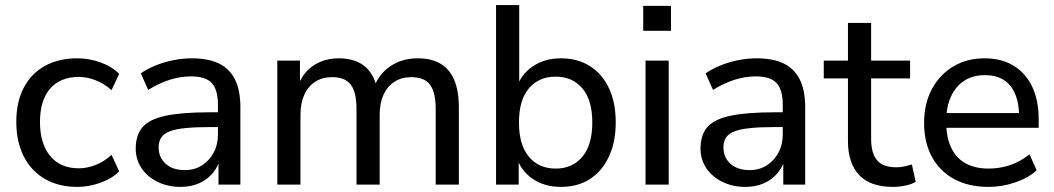

<svg xmlns="http://www.w3.org/2000/svg" viewBox="-20 -725 4139 754"><path d="M284 9Q210 9 156 -22.5Q102 -54 73 -111.5Q44 -169 44 -247Q44 -324 73 -380Q102 -436 156 -466Q210 -496 284 -496Q330 -496 374.5 -480Q419 -464 448 -435L418 -371Q389 -397 355 -410Q321 -423 290 -423Q217 -423 177 -377Q137 -331 137 -246Q137 -161 177 -112.5Q217 -64 290 -64Q321 -64 355 -77Q389 -90 418 -117L448 -52Q419 -23 373.5 -7Q328 9 284 9Z M689 9Q639 9 598.5 -11Q558 -31 535.5 -65Q513 -99 513 -141Q513 -195 540 -226Q567 -257 631 -270.5Q695 -284 803 -284H850V-226H805Q747 -226 708 -222Q669 -218 646 -209Q623 -200 613 -184.5Q603 -169 603 -146Q603 -107 630.5 -82Q658 -57 706 -57Q744 -57 773 -75.5Q802 -94 819 -125.5Q836 -157 836 -198V-313Q836 -372 812 -398.5Q788 -425 731 -425Q689 -425 647.5 -412Q606 -399 562 -372L533 -437Q559 -455 592.5 -468.5Q626 -482 662.5 -489Q699 -496 733 -496Q798 -496 840 -475.5Q882 -455 903 -412.5Q924 -370 924 -304V0H838V-111H847Q839 -74 817 -47Q795 -20 762.5 -5.5Q730 9 689 9Z M1069 0V-487H1158V-381H1147Q1160 -418 1183 -443.5Q1206 -469 1238.5 -482.5Q1271 -496 1310 -496Q1372 -496 1410 -466.5Q1448 -437 1461 -377H1447Q1465 -432 1511.5 -464Q1558 -496 1620 -496Q1675 -496 1710.5 -474.5Q1746 -453 1764 -410.5Q1782 -368 1782 -302V0H1691V-298Q1691 -362 1669 -392Q1647 -422 1595 -422Q1557 -422 1529 -404Q1501 -386 1486 -353Q1471 -320 1471 -274V0H1380V-298Q1380 -362 1358 -392Q1336 -422 1284 -422Q1246 -422 1218 -404Q1190 -386 1175 -353Q1160 -320 1160 -274V0Z M2183 9Q2117 9 2070 -24Q2023 -57 2007 -113H2017V0H1928V-705H2019V-377H2008Q2024 -431 2071 -463.5Q2118 -496 2183 -496Q2248 -496 2296.5 -465.5Q2345 -435 2371.5 -378.5Q2398 -322 2398 -244Q2398 -167 2371 -109.5Q2344 -52 2296 -21.5Q2248 9 2183 9ZM2162 -63Q2228 -63 2267 -109.5Q2306 -156 2306 -244Q2306 -332 2267 -378Q2228 -424 2162 -424Q2096 -424 2057 -378Q2018 -332 2018 -244Q2018 -156 2057 -109.5Q2096 -63 2162 -63Z M2506 -604V-702H2615V-604ZM2515 0V-487H2606V0Z M2907 9Q2857 9 2816.5 -11Q2776 -31 2753.5 -65Q2731 -99 2731 -141Q2731 -195 2758 -226Q2785 -257 2849 -270.5Q2913 -284 3021 -284H3068V-226H3023Q2965 -226 2926 -222Q2887 -218 2864 -209Q2841 -200 2831 -184.5Q2821 -169 2821 -146Q2821 -107 2848.5 -82Q2876 -57 2924 -57Q2962 -57 2991 -75.5Q3020 -94 3037 -125.5Q3054 -157 3054 -198V-313Q3054 -372 3030 -398.5Q3006 -425 2949 -425Q2907 -425 2865.5 -412Q2824 -399 2780 -372L2751 -437Q2777 -455 2810.5 -468.5Q2844 -482 2880.5 -489Q2917 -496 2951 -496Q3016 -496 3058 -475.5Q3100 -455 3121 -412.5Q3142 -370 3142 -304V0H3056V-111H3065Q3057 -74 3035 -47Q3013 -20 2980.5 -5.5Q2948 9 2907 9Z M3487 9Q3398 9 3354 -37.5Q3310 -84 3310 -171V-417H3215V-487H3310V-635H3401V-487H3554V-417H3401V-179Q3401 -124 3424 -96Q3447 -68 3500 -68Q3516 -68 3531.5 -71.5Q3547 -75 3561 -79L3576 -11Q3562 -2 3536.5 3.5Q3511 9 3487 9Z M3863 9Q3784 9 3727.5 -21.5Q3671 -52 3640 -108.5Q3609 -165 3609 -242Q3609 -318 3639.5 -375Q3670 -432 3723.5 -464Q3777 -496 3846 -496Q3913 -496 3960.5 -467Q4008 -438 4033.5 -384.5Q4059 -331 4059 -256V-223H3680V-281H3999L3982 -267Q3982 -345 3948 -387.5Q3914 -430 3848 -430Q3800 -430 3766 -407.5Q3732 -385 3714 -344.5Q3696 -304 3696 -251V-245Q3696 -185 3715.5 -144.5Q3735 -104 3772 -83.5Q3809 -63 3863 -63Q3906 -63 3946.5 -76.5Q3987 -90 4023 -119L4051 -56Q4018 -26 3966.5 -8.5Q3915 9 3863 9Z"/></svg>

Font: Nunito Sans 12pt ExtraLight 12pt Medium
Style: Regular
Weight: 500
Version: Version 3.101;gftools[0.9.27]